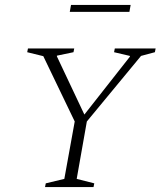

<svg xmlns="http://www.w3.org/2000/svg" viewBox="-20 -756 649 776"><path d="M162 0 165 -15 240 -33 282 -265 155 -529 90 -545 93 -560H280L277 -545L210 -531V-528L321 -293L505 -527V-530L441 -545L444 -560H609L606 -545L550 -530L331 -265L290 -33L361 -15L358 0ZM262 -708 267 -736H508L503 -708Z"/></svg>

Font: Spectral SC ExtraLight
Style: Italic
Weight: 275
Italic angle: -10°
Designer: Jean-Baptiste Levee
Foundry: Production Type
Version: Version 2.001